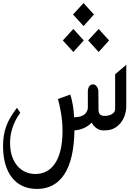

<svg xmlns="http://www.w3.org/2000/svg" viewBox="-145 -859 865 1259"><path d="M471 -764 403 -839 334 -764 403 -688ZM404 -594 336 -669 267 -594 336 -518ZM502 -518 570 -594 502 -669 433 -594ZM610 -372V-144C610 -113 573 -99 541 -99C516 -99 501 -110 501 -139L500 -261C500 -278 487 -306 465 -306C445 -306 431 -286 431 -261V-165V-148C423 -101 382 -91 341 -90C338 -147 330 -195 316 -239L235 -210C250 -154 265 -83 265 -1C265 202 186 282 87 282C-8 282 -79 206 -79 79C-79 -31 -25 -100 -12 -120L-34 -152C-96 -70 -125 -5 -125 99C-125 271 -46 380 97 380C253 380 340 250 343 -4C389 -7 429 -26 456 -55C475 -21 504 -2 539 -4L557 -5C626 -9 683 -75 683 -165V-434Z"/></svg>

Font: Kawkab Mono Light
Style: Bold
Weight: 400
Monospace: yes
Designer: Abdullah Arif
Foundry: Abdullah Arif
Version: Version 1.000;PS 000.500;hotconv 1.0.88;makeotf.lib2.5.64775